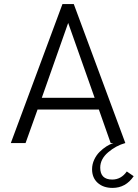

<svg xmlns="http://www.w3.org/2000/svg" viewBox="-20 -710 684 953"><path d="M609.4 141.1 643.6 164.6Q604 222.7 538.6 222.7Q492.7 222.7 464.8 197.5Q437 172.4 437 129.9Q437 105.5 447.5 82.8Q458 60.1 474.4 43.9Q490.7 27.8 508.3 16.6Q525.9 5.4 543 0H529.3L470.7 -166.5H166.5L106.9 0H33.7L290 -689.9H346.2L602.1 0Q555.7 12.7 516.6 46.1Q477.5 79.6 477.5 122.1Q477.5 181.2 537.1 181.2Q581.1 181.2 609.4 141.1ZM187.5 -224.6H449.7L318.4 -596.2Z"/></svg>

Font: HK Grotesk Legacy
Style: Regular
Weight: 400
Designer: Alfredo Marco Pradil
Foundry: Hanken Design Co.
Version: Version 2.022;PS 002.022;hotconv 1.0.88;makeotf.lib2.5.64775